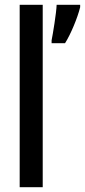

<svg xmlns="http://www.w3.org/2000/svg" viewBox="-20 -780 354 800"><path d="M158 0V-760H62V0ZM314 -750V-760H216C215 -727 200 -636 195 -612V-600H251C274 -636 303 -705 314 -750Z"/></svg>

Font: Noto Sans Hebrew ExtraCondensed Medium
Style: Regular
Weight: 500
Width: 2
Designer: Monotype Design Team
Foundry: Monotype Imaging Inc.
Version: Version 2.004